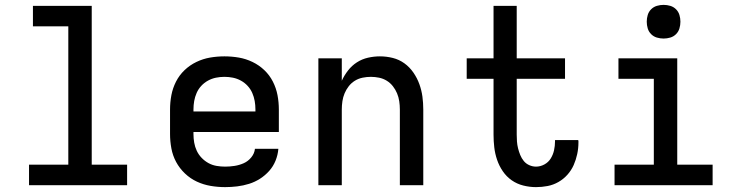

<svg xmlns="http://www.w3.org/2000/svg" viewBox="-20 -759 3040 787"><path d="M99 0V-84H260V-651H115V-735H356V-84H501V0Z M903 8Q873 8 843.5 3Q814 -2 787 -14.5Q760 -27 738 -48Q716 -69 702 -95Q688 -121 682.5 -150.5Q677 -180 677 -210V-310Q677 -340 682.5 -369Q688 -398 701.5 -424.5Q715 -451 736.5 -471.5Q758 -492 785 -505Q812 -518 841 -523Q870 -528 900 -528Q930 -528 959 -523Q988 -518 1015 -505Q1042 -492 1063.5 -471.5Q1085 -451 1098.5 -424.5Q1112 -398 1117.5 -369Q1123 -340 1123 -310V-218H773V-210Q773 -192 776 -174.5Q779 -157 786.5 -141Q794 -125 806.5 -112Q819 -99 834.5 -90.5Q850 -82 867.5 -79Q885 -76 903 -76Q922 -76 941.5 -79Q961 -82 979 -90Q997 -98 1010 -114Q1023 -130 1025 -149H1121Q1119 -124 1109.5 -100.5Q1100 -77 1083.5 -58.5Q1067 -40 1046 -26.5Q1025 -13 1001 -5.5Q977 2 952 5Q927 8 903 8ZM773 -302H1027V-310Q1027 -328 1024 -345Q1021 -362 1014 -378Q1007 -394 995 -407Q983 -420 967.5 -428.5Q952 -437 935 -440.5Q918 -444 900 -444Q882 -444 865 -440.5Q848 -437 832.5 -428.5Q817 -420 805 -407Q793 -394 786 -378Q779 -362 776 -345Q773 -328 773 -310Z M1285 0V-520H1381V-428Q1391 -450 1406.5 -470Q1422 -490 1443 -503.5Q1464 -517 1488.5 -522.5Q1513 -528 1537 -528Q1564 -528 1590 -521.5Q1616 -515 1637.5 -499.5Q1659 -484 1674.5 -461.5Q1690 -439 1699 -414Q1708 -389 1711.5 -363Q1715 -337 1715 -310V0H1619V-310Q1619 -327 1616.5 -344Q1614 -361 1607.5 -376.5Q1601 -392 1590.5 -405.5Q1580 -419 1565.5 -428Q1551 -437 1534 -440.5Q1517 -444 1500 -444Q1483 -444 1466 -440.5Q1449 -437 1434.5 -428Q1420 -419 1409.5 -405.5Q1399 -392 1392.5 -376.5Q1386 -361 1383.5 -344Q1381 -327 1381 -310V0Z M2177 8Q2151 8 2125 1.5Q2099 -5 2077.5 -20Q2056 -35 2041 -57Q2026 -79 2017.5 -104Q2009 -129 2006 -155Q2003 -181 2003 -207V-436H1893V-520H2003V-735H2098V-520H2296V-436H2098V-207Q2098 -193 2099 -179Q2100 -165 2103.5 -151Q2107 -137 2112.5 -123.5Q2118 -110 2127 -99Q2136 -88 2149.5 -82Q2163 -76 2177 -76Q2195 -76 2211.5 -85Q2228 -94 2237.5 -109.5Q2247 -125 2251 -143Q2255 -161 2255 -180V-185H2350Q2351 -183 2351 -180.5Q2351 -178 2351 -175Q2351 -151 2346 -127.5Q2341 -104 2331.5 -82.5Q2322 -61 2306 -43Q2290 -25 2269 -13Q2248 -1 2224.5 3.5Q2201 8 2177 8Z M2499 0V-84H2660V-436H2515V-520H2756V-84H2901V0ZM2700 -601Q2686 -601 2672.5 -605Q2659 -609 2649 -619Q2639 -629 2635 -642.5Q2631 -656 2631 -670Q2631 -684 2635 -697.5Q2639 -711 2649 -721Q2659 -731 2672.5 -735Q2686 -739 2700 -739Q2714 -739 2727.5 -735Q2741 -731 2751 -721Q2761 -711 2765 -697.5Q2769 -684 2769 -670Q2769 -656 2765 -642.5Q2761 -629 2751 -619Q2741 -609 2727.5 -605Q2714 -601 2700 -601Z"/></svg>

Font: Iosevka Fixed Medium Extended
Style: Regular
Weight: 500
Width: 7
Monospace: yes
Designer: Belleve Invis
Foundry: Belleve Invis
Version: Version 24.1.1; ttfautohint (v1.8.4)